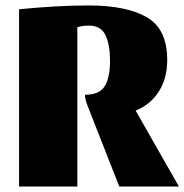

<svg xmlns="http://www.w3.org/2000/svg" viewBox="-20 -685 677 705"><path d="M478 -279 637 0H418L301 -298Q292 -321 292 -337Q345 -337 364.5 -368.5Q384 -400 384 -462Q384 -520 367.5 -555.5Q351 -591 306 -591Q283 -591 264 -585V0H50V-651Q192 -665 306 -665Q443 -665 518.5 -622Q594 -579 594 -465Q594 -398 563.5 -349.5Q533 -301 478 -279Z"/></svg>

Font: Sansita ExtraBold
Style: Regular
Weight: 800
Designer: Pablo Cosgaya
Foundry: Omnibus-Type
Version: Version 1.006